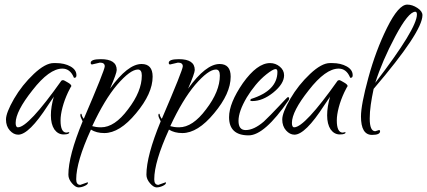

<svg xmlns="http://www.w3.org/2000/svg" viewBox="-20 -577 1855 834"><path d="M59 8Q39 8 22.5 -10.5Q6 -29 6 -58Q6 -87 41 -148Q76 -208 127 -256Q177 -303 213 -303H223Q260 -303 286 -288.5Q312 -274 312 -250Q312 -239 303 -239Q300 -239 300 -242Q284 -279 251 -279Q194 -279 121 -185Q48 -93 48 -43Q48 -24 58 -24Q103 -24 247 -227Q247 -227 247 -227Q246 -226 248.5 -227.5Q251 -229 253 -229Q258 -229 274 -219Q290 -210 290 -203Q290 -203 286 -196.5Q282 -190 276 -177Q260 -143 251.5 -110.5Q243 -78 243 -54Q243 -1 269 -1L279 -3L281 -2Q281 7 256 7Q232 7 216 -15Q201 -38 201 -76Q201 -113 214 -158Q213 -155 207 -147Q201 -139 188 -119Q106 8 59 8Z M321 237Q308 237 292.5 219Q277 201 277 182Q277 100 339 -50Q329 -69 329 -76Q329 -83 332 -83L334 -82Q337 -68 344 -61Q435 -273 435 -289Q435 -305 414 -305L380 -297Q374 -297 374 -304Q374 -320 418 -320Q487 -320 487 -273Q487 -259 458 -192Q535 -299 595 -299Q643 -299 643 -244Q643 -171 571 -85Q500 1 433 1Q399 1 375 -14Q311 126 311 202Q311 226 329 226L360 215Q362 215 362 217Q362 224 348 230.5Q334 237 321 237ZM419 -24Q478 -24 536 -102Q596 -180 596 -249Q596 -275 579 -275Q546 -275 489 -209Q434 -144 381 -30V-29Q388 -27 397 -25.5Q406 -24 419 -24Z M660 237Q647 237 631.5 219Q616 201 616 182Q616 100 678 -50Q668 -69 668 -76Q668 -83 671 -83L673 -82Q676 -68 683 -61Q774 -273 774 -289Q774 -305 753 -305L719 -297Q713 -297 713 -304Q713 -320 757 -320Q826 -320 826 -273Q826 -259 797 -192Q874 -299 934 -299Q982 -299 982 -244Q982 -171 910 -85Q839 1 772 1Q738 1 714 -14Q650 126 650 202Q650 226 668 226L699 215Q701 215 701 217Q701 224 687 230.5Q673 237 660 237ZM758 -24Q817 -24 875 -102Q935 -180 935 -249Q935 -275 918 -275Q885 -275 828 -209Q773 -144 720 -30V-29Q727 -27 736 -25.5Q745 -24 758 -24Z M1060 11Q975 11 975 -68Q975 -129 1035 -216Q1097 -303 1153 -303Q1177 -303 1195.5 -287.5Q1214 -272 1214 -250Q1214 -213 1167 -175Q1121 -138 1076 -138Q1067 -138 1067 -142L1070 -147Q1185 -183 1185 -265Q1185 -277 1177 -277Q1166 -277 1137 -254Q1112 -234 1090.5 -208Q1069 -182 1052 -154Q1016 -93 1016 -52Q1016 -12 1047 -12Q1083 -12 1126 -49Q1140 -62 1156 -78.5Q1172 -95 1191 -115Q1228 -155 1230 -155Q1236 -155 1236 -150.5Q1236 -146 1234 -142Q1129 11 1060 11Z M1259 8Q1239 8 1222.5 -10.5Q1206 -29 1206 -58Q1206 -87 1241 -148Q1276 -208 1327 -256Q1377 -303 1413 -303H1423Q1460 -303 1486 -288.5Q1512 -274 1512 -250Q1512 -239 1503 -239Q1500 -239 1500 -242Q1484 -279 1451 -279Q1394 -279 1321 -185Q1248 -93 1248 -43Q1248 -24 1258 -24Q1303 -24 1447 -227Q1447 -227 1447 -227Q1446 -226 1448.5 -227.5Q1451 -229 1453 -229Q1458 -229 1474 -219Q1490 -210 1490 -203Q1490 -203 1486 -196.5Q1482 -190 1476 -177Q1460 -143 1451.5 -110.5Q1443 -78 1443 -54Q1443 -1 1469 -1L1479 -3L1481 -2Q1481 7 1456 7Q1432 7 1416 -15Q1401 -38 1401 -76Q1401 -113 1414 -158Q1413 -155 1407 -147Q1401 -139 1388 -119Q1306 8 1259 8Z M1596 9Q1548 9 1548 -71Q1548 -122 1580 -239Q1612 -357 1661 -456Q1711 -557 1749 -557Q1771 -557 1793 -542.5Q1815 -528 1815 -511Q1815 -439 1603 -191Q1595 -154 1590.5 -122Q1586 -90 1586 -62Q1586 -7 1610 -7L1626 -12Q1631 -12 1631 -7Q1631 9 1596 9ZM1610 -217Q1791 -453 1791 -514Q1791 -526 1784 -526Q1754 -526 1697 -419Q1640 -312 1610 -217Z"/></svg>

Font: Qwigley
Style: Regular
Weight: 400
Designer: Robert E. Leuschke
Foundry: Robert E. Leuschke
Version: Version 1.010; ttfautohint (v1.8.3)